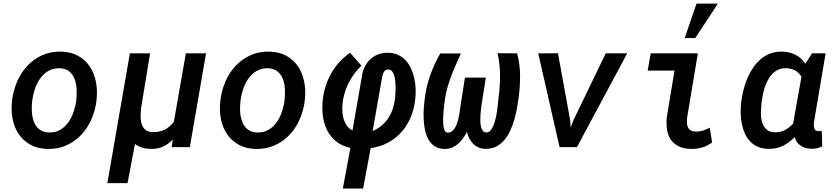

<svg xmlns="http://www.w3.org/2000/svg" viewBox="-20 -829 4735 1082"><path d="M48.3 -265.6Q55.2 -320.3 76.9 -370.4Q98.6 -420.4 134 -458Q169.4 -495.6 217.5 -517.6Q265.6 -539.6 324.7 -538.1Q380.9 -536.6 421.1 -513.9Q461.4 -491.2 486.1 -454.1Q510.7 -417 520.3 -369.4Q529.8 -321.8 524.4 -270.5L523.4 -259.8Q516.6 -205.1 494.6 -155.5Q472.7 -106 437.3 -68.6Q401.9 -31.2 353.8 -9.8Q305.7 11.7 247.1 10.3Q191.4 8.8 151.1 -13.7Q110.8 -36.1 85.9 -72.8Q61 -109.4 51.5 -156.7Q42 -204.1 47.4 -255.4ZM161.1 -255.4Q159.2 -237.3 158.9 -217.8Q158.7 -198.2 161.6 -179.2Q164.6 -160.2 170.9 -143.1Q177.2 -126 188.5 -112.8Q199.7 -99.6 216.1 -91.3Q232.4 -83 255.4 -82.5Q292 -81.1 319.1 -97.2Q346.2 -113.3 364.7 -139.2Q383.3 -165 394.3 -197.3Q405.3 -229.5 409.2 -260.3L410.2 -270Q413.1 -296.9 411.6 -327.1Q410.2 -357.4 400.6 -383.1Q391.1 -408.7 370.8 -426Q350.6 -443.4 316.4 -444.3Q279.8 -445.3 252.4 -429.2Q225.1 -413.1 206.5 -387Q188 -360.8 177 -328.6Q166 -296.4 162.1 -265.6Z M825.7 -528.3 775.9 -224.6Q773.4 -203.1 772.5 -178.7Q771.5 -154.3 777.1 -133.8Q782.7 -113.3 797.1 -99.4Q811.5 -85.4 840.3 -84.5Q915.5 -82.5 960 -143.6L1027.3 -528.3H1141.1L1049.8 0H947.3L954.1 -43Q929.2 -17.1 899.7 -3.2Q870.1 10.7 833.5 10.3Q808.1 10.3 784.7 3.9Q761.2 -2.4 740.7 -17.6L698.7 203.1H585L711.9 -528.3Z M1222.2 -265.6Q1229 -320.3 1250.7 -370.4Q1272.5 -420.4 1307.9 -458Q1343.3 -495.6 1391.4 -517.6Q1439.5 -539.6 1498.5 -538.1Q1554.7 -536.6 1595 -513.9Q1635.3 -491.2 1659.9 -454.1Q1684.6 -417 1694.1 -369.4Q1703.6 -321.8 1698.2 -270.5L1697.3 -259.8Q1690.4 -205.1 1668.5 -155.5Q1646.5 -106 1611.1 -68.6Q1575.7 -31.2 1527.6 -9.8Q1479.5 11.7 1420.9 10.3Q1365.2 8.8 1325 -13.7Q1284.7 -36.1 1259.8 -72.8Q1234.9 -109.4 1225.3 -156.7Q1215.8 -204.1 1221.2 -255.4ZM1335 -255.4Q1333 -237.3 1332.8 -217.8Q1332.5 -198.2 1335.4 -179.2Q1338.4 -160.2 1344.7 -143.1Q1351.1 -126 1362.3 -112.8Q1373.5 -99.6 1389.9 -91.3Q1406.2 -83 1429.2 -82.5Q1465.8 -81.1 1492.9 -97.2Q1520 -113.3 1538.6 -139.2Q1557.1 -165 1568.1 -197.3Q1579.1 -229.5 1583 -260.3L1584 -270Q1586.9 -296.9 1585.4 -327.1Q1584 -357.4 1574.5 -383.1Q1564.9 -408.7 1544.7 -426Q1524.4 -443.4 1490.2 -444.3Q1453.6 -445.3 1426.3 -429.2Q1398.9 -413.1 1380.4 -387Q1361.8 -360.8 1350.8 -328.6Q1339.8 -296.4 1335.9 -265.6Z M1954.6 4.4Q1905.3 -6.3 1872.8 -33.4Q1840.3 -60.5 1822.3 -97.7Q1804.2 -134.8 1799.1 -179.2Q1793.9 -223.6 1799.3 -269.5Q1809.1 -350.1 1847.7 -417.7Q1886.2 -485.4 1953.1 -531.7L2016.6 -459Q1977.1 -420.4 1950.2 -371.8Q1923.3 -323.2 1913.6 -268.6Q1909.7 -245.6 1908.9 -220.2Q1908.2 -194.8 1913.3 -170.9Q1918.5 -147 1930.9 -126.5Q1943.4 -106 1966.3 -93.8L2019.5 -398.4Q2022.9 -427.7 2035.2 -452.4Q2047.4 -477.1 2066.7 -495.1Q2085.9 -513.2 2111.6 -522.7Q2137.2 -532.2 2167.5 -531.7Q2200.2 -530.8 2225.1 -518.8Q2250 -506.8 2268.1 -486.6Q2286.1 -466.3 2297.6 -440.2Q2309.1 -414.1 2315.2 -385.5Q2321.3 -356.9 2322.3 -327.6Q2323.2 -298.3 2320.3 -272Q2314.5 -217.3 2295.2 -170.2Q2275.9 -123 2244.1 -86.7Q2212.4 -50.3 2168.5 -26.1Q2124.5 -2 2068.8 5.9L2026.4 233.4H1912.1ZM2080.1 -90.8Q2108.4 -102.5 2130.4 -121.1Q2152.3 -139.6 2168 -163.1Q2183.6 -186.5 2192.9 -214.4Q2202.1 -242.2 2205.6 -272Q2206.5 -278.8 2207.8 -293.9Q2209 -309.1 2209.2 -327.9Q2209.5 -346.7 2208 -366.5Q2206.5 -386.2 2201.9 -402.1Q2197.3 -418 2189 -428Q2180.7 -438 2167 -437.5Q2151.4 -436.5 2144.5 -425.5Q2137.7 -414.6 2134.8 -401.4Z M2577.1 -527.8Q2564 -497.1 2550 -466.3Q2536.1 -435.5 2524.2 -404.1Q2512.2 -372.6 2502.7 -340.3Q2493.2 -308.1 2488.3 -274.4Q2487.3 -268.6 2485.1 -252.4Q2482.9 -236.3 2480.7 -215.6Q2478.5 -194.8 2477.5 -171.6Q2476.6 -148.4 2478 -129.2Q2479.5 -109.9 2484.6 -96.7Q2489.7 -83.5 2500 -82Q2514.6 -80.1 2525.9 -88.4Q2537.1 -96.7 2545.2 -110.6Q2553.2 -124.5 2558.3 -142.1Q2563.5 -159.7 2566.9 -177.2Q2570.3 -194.8 2572.3 -209.7Q2574.2 -224.6 2575.2 -233.4L2600.1 -391.6H2717.8L2692.9 -233.4Q2692.4 -227.1 2690.7 -213.6Q2689 -200.2 2687.7 -183.6Q2686.5 -167 2686.8 -149.2Q2687 -131.3 2690.2 -116.7Q2693.4 -102.1 2700.4 -92.5Q2707.5 -83 2720.2 -82.5Q2734.4 -82 2744.6 -94Q2754.9 -106 2762.2 -125Q2769.5 -144 2774.4 -167.2Q2779.3 -190.4 2782.2 -212.4Q2785.2 -234.4 2786.9 -252.2Q2788.6 -270 2789.6 -278.3Q2797.9 -341.3 2797.9 -404.1Q2797.9 -466.8 2783.7 -529.3L2894 -528.3Q2910.6 -467.3 2910.9 -404.3Q2911.1 -341.3 2902.8 -278.8Q2899.4 -252.9 2893.8 -221.2Q2888.2 -189.5 2878.9 -157Q2869.6 -124.5 2856 -94Q2842.3 -63.5 2822.5 -40Q2802.7 -16.6 2776.1 -2.9Q2749.5 10.7 2714.8 9.8Q2693.4 9.3 2676.3 1.7Q2659.2 -5.9 2646.5 -18.6Q2633.8 -31.2 2625 -48.3Q2616.2 -65.4 2611.8 -85.4Q2601.6 -66.9 2589.1 -49.3Q2576.7 -31.7 2561.3 -18.3Q2545.9 -4.9 2526.9 2.9Q2507.8 10.7 2484.4 10.3Q2451.2 9.8 2429 -5.4Q2406.7 -20.5 2393.6 -44.7Q2380.4 -68.8 2374.5 -99.1Q2368.7 -129.4 2367.4 -160.6Q2366.2 -191.9 2368.4 -221.7Q2370.6 -251.5 2373.5 -273.9Q2382.3 -342.3 2404.8 -405.5Q2427.2 -468.8 2460.9 -527.8Z M3193.8 -147.5 3195.8 -110.4 3211.4 -151.4 3393.6 -528.3H3514.6L3231.4 0H3133.3L3013.2 -528.3L3124.5 -528.8Z M3647 -528.3H3912.6L3852.5 -167.5Q3850.6 -149.9 3851.3 -135.3Q3852.1 -120.6 3857.7 -109.9Q3863.3 -99.1 3874.8 -93.3Q3886.2 -87.4 3905.8 -87.4Q3925.8 -87.4 3944.1 -93.8Q3962.4 -100.1 3979.5 -109.4L3993.2 -25.9Q3965.8 -6.8 3936.8 2Q3907.7 10.7 3874 10.3Q3832.5 9.3 3804.7 -4.4Q3776.9 -18.1 3760.5 -41.7Q3744.1 -65.4 3739 -97.9Q3733.9 -130.4 3737.8 -169.4L3781.2 -431.2H3629.9ZM3905.3 -808.6H4025.4L3897.9 -614.3H3838.4Z M4632.8 -528.3 4567.9 -146Q4566.9 -138.7 4566.4 -129.2Q4565.9 -119.6 4567.4 -111.3Q4568.8 -103 4573.7 -96.9Q4578.6 -90.8 4588.9 -90.3Q4594.2 -89.4 4599.9 -90.1Q4605.5 -90.8 4610.8 -91.8L4613.8 -4.4Q4586.4 9.8 4555.7 9.3Q4538.1 9.3 4522.7 5.4Q4507.3 1.5 4494.4 -6.6Q4481.4 -14.6 4472.2 -26.9Q4462.9 -39.1 4458 -56.6Q4427.7 -24.4 4391.4 -6.8Q4355 10.7 4309.6 9.8Q4275.4 9.3 4250 -2.2Q4224.6 -13.7 4206.5 -33Q4188.5 -52.2 4177.2 -77.4Q4166 -102.5 4160.4 -130.6Q4154.8 -158.7 4154.1 -188Q4153.3 -217.3 4156.2 -245.1L4157.2 -255.9Q4161.1 -287.1 4169.4 -320.6Q4177.7 -354 4190.9 -385.7Q4204.1 -417.5 4222.7 -445.6Q4241.2 -473.6 4265.6 -494.6Q4290 -515.6 4320.8 -527.3Q4351.6 -539.1 4389.2 -538.1Q4429.2 -537.1 4462.6 -520.5Q4496.1 -503.9 4518.1 -469.7L4556.2 -528.3ZM4271 -243.7Q4268.6 -220.7 4268.1 -193.4Q4267.6 -166 4274.4 -141.8Q4281.2 -117.7 4297.9 -101.1Q4314.5 -84.5 4345.2 -83.5Q4377.4 -82.5 4403.1 -95.9Q4428.7 -109.4 4449.7 -132.8L4452.1 -147L4496.6 -396.5Q4482.4 -420.4 4460.4 -432.1Q4438.5 -443.8 4410.6 -444.8Q4386.2 -445.3 4366.9 -436.8Q4347.7 -428.2 4333.3 -413.6Q4318.8 -398.9 4308.3 -379.4Q4297.9 -359.9 4290.5 -338.4Q4283.2 -316.9 4278.8 -294.9Q4274.4 -272.9 4272 -253.9Z"/></svg>

Font: Roboto Mono Medium
Style: Italic
Weight: 500
Designer: Google
Version: Version 2.000985; 2015; ttfautohint (v1.3)